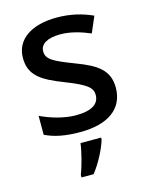

<svg xmlns="http://www.w3.org/2000/svg" viewBox="-116 -623 718 919"><g transform="rotate(-15 243.0 -164.0)"><path d="M442 -152C442 -240 385 -276 284 -314C183 -353 151 -369 151 -409C151 -445 186 -467 251 -467C299 -467 351 -452 398 -432L432 -511C379 -535 322 -549 255 -549C132 -549 49 -497 49 -403C49 -315 108 -281 210 -241C313 -201 340 -180 340 -143C340 -100 305 -73 224 -73C165 -73 97 -94 50 -117V-23C96 -1 148 10 224 10C362 10 442 -48 442 -152ZM312 70V61H210C205 103 186 174 172 209V221H232C268 176 301 110 312 70Z"/></g></svg>

Font: Noto Sans Lao UI Med
Style: Regular
Weight: 500
Designer: Monotype Design Team
Foundry: Monotype Imaging Inc.
Version: Version 2.000